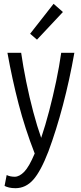

<svg xmlns="http://www.w3.org/2000/svg" viewBox="-20 -799 426 1007"><path d="M61 188Q42 188 27.5 184.5Q13 181 4 176L15 119Q25 124 36 126Q47 128 57 128Q82 128 107.5 101.5Q133 75 162 6Q111 -125 77.5 -254Q44 -383 19 -522H91Q101 -452 117.5 -370.5Q134 -289 154.5 -212Q175 -135 196 -76Q218 -141 238 -217.5Q258 -294 274.5 -372.5Q291 -451 301 -522H370Q345 -380 310 -247.5Q275 -115 234 -5Q194 99 154.5 143.5Q115 188 61 188ZM174 -591 138 -622 261 -779 310 -736Z"/></svg>

Font: Ubuntu Sans Condensed
Style: Regular
Weight: 400
Width: 3
Designer: Dalton Maag Ltd
Foundry: Dalton Maag Ltd
Version: Version 1.006; ttfautohint (v1.8.4.7-5d5b)